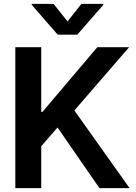

<svg xmlns="http://www.w3.org/2000/svg" viewBox="-20 -971 701 991"><path d="M59.1 0V-727.5H192.9V-393.1H198.7L482.4 -727.5H646.5L363.8 -400.9L648.9 0H493.2L276.9 -313L192.9 -216.3V0ZM256.3 -951.2 328.6 -860.4 400.4 -951.2H513.2V-945.8L378.9 -792H277.8L144 -945.8V-951.2Z"/></svg>

Font: Inter Display Semi Bold
Style: Regular
Weight: 600
Designer: Rasmus Andersson
Foundry: rsms
Version: Version 4.000;git-37864ae